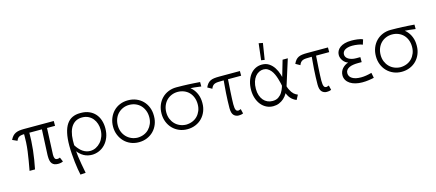

<svg xmlns="http://www.w3.org/2000/svg" viewBox="-64 -1484 5404 2382"><g transform="rotate(-15 2637.5 -293.0)"><path d="M508 8Q483 8 463.5 1Q444 -6 431 -22Q418 -38 413 -62Q408 -86 408 -114Q408 -124 408 -134L423 -458H262Q262 -406 259 -353Q256 -295 249.5 -236Q243 -177 233.5 -118.5Q224 -60 212 0H142Q154 -65 164 -124Q174 -183 181.5 -240Q189 -297 192 -353Q194 -391 194 -431Q194 -445 194 -458Q180 -457 169 -456Q150 -454 136 -448Q122 -442 112 -430.5Q102 -419 94 -399L32 -427Q46 -455 62 -473Q78 -491 99.5 -501.5Q121 -512 147.5 -516Q174 -520 208 -520H592V-458H489L475 -138Q474 -127 474 -118Q474 -85 483 -69.5Q492 -54 512 -54Q513 -54 514 -54Q516 -54 519 -54Q525 -54 532.5 -56Q540 -58 548 -62L572 -6Q562 0 544.5 4Q527 8 508 8Z M740 208Q733 176 725.5 132.5Q718 89 712.5 38Q707 -13 703 -67Q699 -121 699 -173Q699 -266 714 -334Q729 -402 758.5 -445.5Q788 -489 831.5 -509.5Q875 -530 932 -530Q934 -530 937 -530Q940 -530 943 -530Q1000 -530 1046 -510.5Q1092 -491 1123.5 -456Q1155 -421 1171 -373Q1187 -325 1187 -268Q1187 -203 1166.5 -151.5Q1146 -100 1112 -64.5Q1078 -29 1034 -10.5Q990 8 944 8Q918 8 891.5 2Q865 -4 840 -17.5Q815 -31 791 -54Q776 -68 763 -86Q765 -51 770 -16Q776 33 786 86Q796 139 808 203ZM759 -226Q759 -210 759 -195Q759 -179 759 -164Q775 -137 793 -117Q816 -90 840 -74Q864 -58 887.5 -51Q911 -44 934 -44Q974 -44 1008.5 -61.5Q1043 -79 1069.5 -109Q1096 -139 1111 -179.5Q1126 -220 1126 -267Q1126 -306 1114 -343Q1102 -380 1079 -408.5Q1056 -437 1021.5 -454.5Q987 -472 941 -472Q901 -472 868.5 -457Q836 -442 812 -411.5Q788 -381 774.5 -335Q761 -289 759 -226Z M1546 8Q1489 8 1441 -12.5Q1393 -33 1358.5 -69Q1324 -105 1304 -154Q1284 -203 1284 -260Q1284 -319 1304 -368.5Q1324 -418 1358.5 -454Q1393 -490 1441 -510Q1489 -530 1546 -530Q1604 -530 1652.5 -510Q1701 -490 1736 -454Q1771 -418 1790 -369.5Q1809 -321 1809 -266Q1809 -263 1809 -260Q1809 -257 1809 -254Q1809 -201 1790 -153Q1771 -105 1736 -69Q1701 -33 1652.5 -12.5Q1604 8 1546 8ZM1546 -51Q1591 -52 1628 -67.5Q1665 -83 1691.5 -111Q1718 -139 1733.5 -176.5Q1749 -214 1749 -260Q1749 -307 1733.5 -346Q1718 -385 1691.5 -412.5Q1665 -440 1628 -455.5Q1591 -471 1546 -471Q1504 -471 1467.5 -455.5Q1431 -440 1403.5 -412.5Q1376 -385 1360.5 -346Q1345 -307 1345 -260Q1345 -214 1360.5 -176.5Q1376 -139 1403.5 -111Q1431 -83 1467.5 -67.5Q1504 -52 1546 -51Z M2169 8Q2112 8 2064 -12.5Q2016 -33 1981 -69Q1946 -105 1926.5 -154Q1907 -203 1907 -260Q1907 -319 1926.5 -368.5Q1946 -418 1981 -454Q2016 -490 2064 -510Q2112 -530 2169 -530Q2170 -530 2170 -530Q2212 -530 2248.5 -529Q2285 -528 2321 -526.5Q2357 -525 2394 -522.5Q2431 -520 2471 -517V-460Q2444 -463 2427.5 -465.5Q2411 -468 2391.5 -470Q2372 -472 2342 -474Q2339 -474 2336 -474Q2348 -465 2358 -454Q2393 -418 2412 -369.5Q2431 -321 2431 -266Q2431 -263 2431 -260Q2431 -257 2431 -254Q2431 -201 2412 -153Q2393 -105 2358.5 -69Q2324 -33 2275 -12.5Q2226 8 2169 8ZM2169 -51Q2213 -52 2250.5 -67.5Q2288 -83 2314.5 -111Q2341 -139 2356 -176.5Q2371 -214 2371 -260Q2371 -307 2356 -346Q2341 -385 2314.5 -412.5Q2288 -440 2250.5 -455.5Q2213 -471 2169 -471Q2127 -471 2090 -455.5Q2053 -440 2026 -412.5Q1999 -385 1983.5 -346Q1968 -307 1968 -260Q1968 -214 1983.5 -176.5Q1999 -139 2026 -111Q2053 -83 2090 -67.5Q2127 -52 2169 -51Z M2828 8Q2789 8 2764 -18.5Q2739 -45 2739 -110Q2739 -155 2741 -204Q2743 -253 2746 -303Q2749 -353 2754 -403Q2756 -433 2759 -461H2741Q2708 -461 2684.5 -459.5Q2661 -458 2644.5 -452Q2628 -446 2616 -432.5Q2604 -419 2596 -397L2539 -429Q2552 -458 2567.5 -476Q2583 -494 2603.5 -504Q2624 -514 2651.5 -517.5Q2679 -521 2715 -521H2983V-461H2814Q2812 -437 2811 -410Q2807 -358 2804 -307Q2801 -256 2799 -212.5Q2797 -169 2797 -144Q2797 -117 2799.5 -99.5Q2802 -82 2807 -71.5Q2812 -61 2819.5 -57Q2827 -53 2838 -52Q2845 -54 2853.5 -56Q2862 -58 2871 -62L2885 -3Q2869 4 2853.5 6Q2838 8 2828 8Z M3570 8 3547 -3Q3529 -13 3513.5 -26.5Q3498 -40 3485.5 -58Q3473 -76 3464 -97Q3462 -103 3460 -109Q3459 -108 3458 -106Q3437 -70 3409 -45Q3381 -20 3346.5 -6Q3312 8 3272 8Q3225 8 3185 -12Q3145 -32 3116.5 -67.5Q3088 -103 3072 -151.5Q3056 -200 3056 -257Q3056 -316 3071.5 -366Q3087 -416 3114.5 -452Q3142 -488 3181 -508Q3220 -528 3266 -528Q3319 -528 3357 -502.5Q3395 -477 3420.5 -437.5Q3446 -398 3461 -350Q3466 -332 3471 -314L3531 -520H3598L3493 -188Q3500 -163 3510 -144Q3520 -123 3531 -107.5Q3542 -92 3553.5 -81.5Q3565 -71 3576 -65L3602 -52ZM3349 -784 3316 -575 3272 -582 3297 -794ZM3434 -191Q3437 -201 3440 -211Q3437 -227 3433 -245Q3426 -275 3416.5 -306Q3407 -337 3394 -365.5Q3381 -394 3363 -416Q3345 -438 3321.5 -451.5Q3298 -465 3268 -465Q3239 -465 3211.5 -451Q3184 -437 3163 -411Q3142 -385 3129.5 -345.5Q3117 -306 3117 -255Q3117 -208 3129.5 -171.5Q3142 -135 3163.5 -109.5Q3185 -84 3215 -70.5Q3245 -57 3280 -57Q3326 -57 3356 -77.5Q3386 -98 3404.5 -128Q3423 -158 3434 -191Z M3959 8Q3920 8 3895 -18.5Q3870 -45 3870 -110Q3870 -155 3872 -204Q3874 -253 3877 -303Q3880 -353 3885 -403Q3887 -433 3890 -461H3872Q3839 -461 3815.5 -459.5Q3792 -458 3775.5 -452Q3759 -446 3747 -432.5Q3735 -419 3727 -397L3670 -429Q3683 -458 3698.5 -476Q3714 -494 3734.5 -504Q3755 -514 3782.5 -517.5Q3810 -521 3846 -521H4114V-461H3945Q3943 -437 3942 -410Q3938 -358 3935 -307Q3932 -256 3930 -212.5Q3928 -169 3928 -144Q3928 -117 3930.5 -99.5Q3933 -82 3938 -71.5Q3943 -61 3950.5 -57Q3958 -53 3969 -52Q3976 -54 3984.5 -56Q3993 -58 4002 -62L4016 -3Q4000 4 3984.5 6Q3969 8 3959 8Z M4566 -10Q4554 -7 4537 -4Q4520 -1 4500 2Q4480 5 4458.5 6.5Q4437 8 4415 8Q4369 8 4329 -2Q4289 -12 4260 -31Q4231 -50 4214.5 -77.5Q4198 -105 4198 -139Q4198 -164 4206.5 -186Q4215 -208 4230 -225Q4245 -242 4264.5 -255Q4284 -268 4305 -274V-276Q4289 -281 4273.5 -292.5Q4258 -304 4246 -320Q4234 -336 4226.5 -355Q4219 -374 4219 -395Q4219 -422 4231 -446Q4243 -470 4267.5 -488.5Q4292 -507 4329 -517.5Q4366 -528 4416 -528Q4433 -528 4452 -527Q4471 -526 4490 -523.5Q4509 -521 4527 -517Q4545 -513 4561 -505L4541 -442Q4530 -448 4515 -451.5Q4500 -455 4482 -458Q4464 -461 4446 -462.5Q4428 -464 4411 -464Q4376 -464 4351 -457Q4326 -450 4311 -439Q4296 -428 4289.5 -414Q4283 -400 4283 -384Q4283 -365 4293.5 -349.5Q4304 -334 4322 -323.5Q4340 -313 4364.5 -307Q4389 -301 4418 -301H4471V-237H4425Q4391 -237 4361.5 -232.5Q4332 -228 4310.5 -217.5Q4289 -207 4276 -190.5Q4263 -174 4263 -150Q4263 -106 4303.5 -81Q4344 -56 4416 -56Q4448 -56 4482 -61.5Q4516 -67 4553 -77Z M4922 8Q4865 8 4817 -12.5Q4769 -33 4734 -69Q4699 -105 4679.5 -154Q4660 -203 4660 -260Q4660 -319 4679.5 -368.5Q4699 -418 4734 -454Q4769 -490 4817 -510Q4865 -530 4922 -530Q4923 -530 4923 -530Q4965 -530 5001.5 -529Q5038 -528 5074 -526.5Q5110 -525 5147 -522.5Q5184 -520 5224 -517V-460Q5197 -463 5180.5 -465.5Q5164 -468 5144.5 -470Q5125 -472 5095 -474Q5092 -474 5089 -474Q5101 -465 5111 -454Q5146 -418 5165 -369.5Q5184 -321 5184 -266Q5184 -263 5184 -260Q5184 -257 5184 -254Q5184 -201 5165 -153Q5146 -105 5111.5 -69Q5077 -33 5028 -12.5Q4979 8 4922 8ZM4922 -51Q4966 -52 5003.5 -67.5Q5041 -83 5067.5 -111Q5094 -139 5109 -176.5Q5124 -214 5124 -260Q5124 -307 5109 -346Q5094 -385 5067.5 -412.5Q5041 -440 5003.5 -455.5Q4966 -471 4922 -471Q4880 -471 4843 -455.5Q4806 -440 4779 -412.5Q4752 -385 4736.5 -346Q4721 -307 4721 -260Q4721 -214 4736.5 -176.5Q4752 -139 4779 -111Q4806 -83 4843 -67.5Q4880 -52 4922 -51Z"/></g></svg>

Font: Rising Sun Light
Style: Regular
Weight: 300
Designer: Matt McInerney, Pablo Impallari, Rodrigo Fuenzalida (Raleway font), Stephen Hutchings (Greek), Cristiano Sobral (main ch
Foundry: The Rising Sun Project Authors
Version: Version 4.327; ttfautohint (v1.8.4.7-5d5b-dirty)